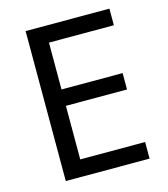

<svg xmlns="http://www.w3.org/2000/svg" viewBox="-107 -798 771 883"><g transform="rotate(-15 278.0 -357.0)"><path d="M496 0H97V-714H496V-635H187V-412H478V-334H187V-79H496Z"/></g></svg>

Font: hexlgurmukhi05
Style: Book
Weight: 400
Designer: Jelle Bosma - Monotype Design Team
Foundry: Monotype Imaging Inc.
Version: Version 2.003